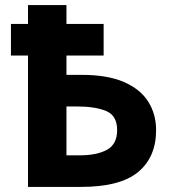

<svg xmlns="http://www.w3.org/2000/svg" viewBox="-20 -734 678 754"><path d="M241 -714V-640H387V-516H241V-440H301Q402 -440 466.5 -412Q531 -384 562 -335Q593 -286 593 -223Q593 -117 522.5 -58.5Q452 0 298 0H90V-516H23V-640H90V-714ZM280 -316H241V-124H292Q361 -124 400.5 -146Q440 -168 440 -223Q440 -280 397 -298Q354 -316 280 -316Z"/></svg>

Font: Noto IKEA Arabic
Style: Bold
Weight: 700
Designer: Monotype Design Team
Foundry: Monotype Imaging Inc.
Version: Version 1.200